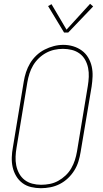

<svg xmlns="http://www.w3.org/2000/svg" viewBox="-20 -982 540 1010"><path d="M195 8Q169 8 143.5 2Q118 -4 98 -19Q78 -34 65 -56Q52 -78 46.5 -103Q41 -128 42 -155Q43 -182 48 -208L105 -553Q109 -578 117 -602.5Q125 -627 138.5 -649.5Q152 -672 171.5 -690.5Q191 -709 214.5 -721Q238 -733 263 -739.5Q288 -746 313 -746Q340 -746 365 -738.5Q390 -731 410.5 -716Q431 -701 444 -679Q457 -657 462.5 -632Q468 -607 467 -580.5Q466 -554 462 -527L404 -182Q400 -157 392.5 -132.5Q385 -108 371 -85.5Q357 -63 337.5 -44.5Q318 -26 294.5 -14Q271 -2 245.5 3Q220 8 195 8ZM196 -10Q219 -10 242 -14.5Q265 -19 286 -30.5Q307 -42 325 -59Q343 -76 355 -97Q367 -118 374 -140Q381 -162 385 -185L442 -530Q446 -554 447 -578Q448 -602 443.5 -624.5Q439 -647 428 -667Q417 -687 398.5 -700.5Q380 -714 357.5 -719.5Q335 -725 311 -725Q288 -725 265.5 -720Q243 -715 222 -703.5Q201 -692 183.5 -675Q166 -658 154 -637.5Q142 -617 135 -595Q128 -573 124 -550L67 -205Q63 -182 62 -158Q61 -134 65.5 -111.5Q70 -89 81 -69Q92 -49 109.5 -35.5Q127 -22 149.5 -16Q172 -10 196 -10ZM339 -811H317L233 -950L251 -960L330 -826L454 -962L470 -948Z"/></svg>

Font: Iosevka Slab Thin Oblique
Style: Regular
Weight: 100
Italic angle: -9°
Monospace: yes
Designer: Belleve Invis
Foundry: Belleve Invis
Version: Version 11.1.0; ttfautohint (v1.8.3)